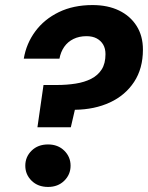

<svg xmlns="http://www.w3.org/2000/svg" viewBox="-20 -732 585 759"><path d="M128 -229 152 -396H205Q244 -396 279 -401.5Q314 -407 340.5 -420.5Q367 -434 382 -457.5Q397 -481 397 -518Q397 -540 388 -555.5Q379 -571 362.5 -580Q346 -589 322 -589Q293 -589 270.5 -578Q248 -567 234 -547Q220 -527 215 -500H74Q84 -560 119.5 -608Q155 -656 212.5 -684Q270 -712 346 -712Q406 -712 450.5 -690.5Q495 -669 520 -629.5Q545 -590 545 -536Q545 -461 510 -408Q475 -355 414.5 -327Q354 -299 276 -298L260 -229ZM170 7Q130 7 105 -17.5Q80 -42 80 -77Q80 -112 105 -136.5Q130 -161 170 -161Q209 -161 234 -136.5Q259 -112 259 -77Q259 -42 234 -17.5Q209 7 170 7Z"/></svg>

Font: DM Sans 24pt Black
Style: Italic
Weight: 900
Italic angle: -10°
Designer: Colophon Foundry, Jonny Pinhorn
Foundry: Colophon Foundry
Version: Version 4.004;gftools[0.9.30]